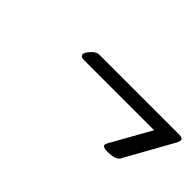

<svg xmlns="http://www.w3.org/2000/svg" viewBox="-15 -605 589 589"><g transform="rotate(45 280.0 -310.5)"><path d="M560 -398Q560 -393 557 -387L471 -233Q465 -214 425 -214Q404 -214 404 -223Q404 -226 407 -232L480 -362H177Q160 -362 160 -372Q160 -380 172.5 -393.5Q185 -407 196 -407H543Q560 -407 560 -398Z"/></g></svg>

Font: Aguafina Script
Style: Regular
Weight: 400
Designer: Angel Koziupa and Alejandro Paul
Foundry: Angel Koziupa and Alejandro Paul
Version: Version 1.000